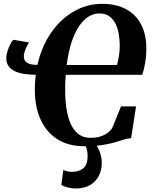

<svg xmlns="http://www.w3.org/2000/svg" viewBox="-20 -772 812 1028"><path d="M430 11Q348.5 11 289.5 -25.2Q230.5 -61.5 198.5 -129.5Q166.5 -197.5 166.5 -293Q166.5 -313 167.8 -331.5Q169 -350 171.5 -371.5Q137 -372 108 -376.5Q79 -381 57.8 -391.5Q36.5 -402 25 -419.2Q13.5 -436.5 13.5 -462Q13.5 -476.5 20 -497.5Q26.5 -518.5 35.5 -536Q44.5 -553.5 52.5 -559L135.5 -544.5Q131 -539 124.2 -525.2Q117.5 -511.5 112.5 -496.8Q107.5 -482 107.5 -471.5Q107.5 -458 113.2 -447.8Q119 -437.5 134.8 -431.2Q150.5 -425 180.5 -424.5Q202.5 -522 253 -595.8Q303.5 -669.5 374.5 -710.5Q445.5 -751.5 527.5 -751.5Q601 -751.5 653.8 -723.5Q706.5 -695.5 735 -642Q763.5 -588.5 763.5 -512Q763.5 -471 756.5 -432Q749.5 -393 741.5 -371.5H332.5Q331.5 -362 330.8 -352.8Q330 -343.5 329.5 -333.8Q329 -324 329 -311.5Q327 -226.5 340.8 -164Q354.5 -101.5 385.2 -67.8Q416 -34 465 -34Q493 -34 516.8 -41.2Q540.5 -48.5 558 -61.8Q575.5 -75 583.5 -92.5L628 -202.5H708.5L682 -32Q664 -31.5 644 -25Q624 -18.5 596.2 -10.2Q568.5 -2 528.5 4.5Q488.5 11 430 11ZM606.5 -424Q611 -442 614.2 -457.8Q617.5 -473.5 619.2 -491Q621 -508.5 621 -530.5Q621 -558 616.2 -587.8Q611.5 -617.5 599.5 -643Q587.5 -668.5 566.2 -684.2Q545 -700 511.5 -700Q482.5 -700 455.5 -684Q428.5 -668 405 -634.5Q381.5 -601 364 -548.8Q346.5 -496.5 337 -424ZM386 237Q365 237 343.8 232Q322.5 227 308.5 218L319 138Q327.5 142 340.2 145.2Q353 148.5 368 148Q404 147.5 426 129Q448 110.5 449 68.5Q449.5 40 442.5 20.5Q435.5 1 428.5 -12L461.5 -14L482.5 -12Q499 5.5 512 36.2Q525 67 525 102Q525 138 509.5 168.8Q494 199.5 463 218.2Q432 237 386 237Z"/></svg>

Font: Merriweather 60pt ExtraBold
Style: Italic
Weight: 800
Italic angle: -7.8°
Version: Version 2.101